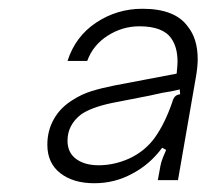

<svg xmlns="http://www.w3.org/2000/svg" viewBox="-20 -793 475 438"><path d="M88 -463Q88 -495 103 -521.5Q118 -548 146 -565Q166 -578 188.5 -585Q211 -592 241 -598L383 -625Q385 -645 385 -652Q385 -685 371 -705Q352 -733 298 -733Q259 -733 225.5 -711.5Q192 -690 179 -654H134Q152 -710 199.5 -741.5Q247 -773 305 -773Q379 -773 408 -733Q431 -705 431 -658Q431 -639 426 -612L386 -382H340L345 -409Q345 -411 347.5 -421Q350 -431 359 -451L350 -456Q322 -418 282 -397Q242 -375 195 -375Q147 -375 117.5 -398Q88 -421 88 -463ZM274 -431Q311 -448 333.5 -479.5Q356 -511 373 -560Q375 -568 379 -572.5Q383 -577 391 -578L390 -589Q370 -584 349 -581L322 -575L235 -558Q188 -548 165 -532Q134 -508 134 -472Q134 -445 153.5 -430.5Q173 -416 205 -416Q240 -416 274 -431Z"/></svg>

Font: Open Sauce Sans Light Italic
Style: Regular
Weight: 300
Italic angle: -10°
Designer: Alfredo Marco Pradil
Foundry: Creative Sauce Fz LLC
Version: Version 1.477